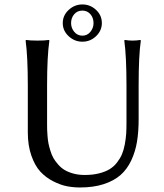

<svg xmlns="http://www.w3.org/2000/svg" viewBox="-20 -826 732 856"><path d="M347.2 -778.8Q324.7 -778.8 310.8 -762.5Q296.9 -746.1 296.9 -723.1Q296.9 -701.2 311 -684.1Q325.2 -667 347.2 -667Q369.1 -667 383.1 -684.1Q397 -701.2 397 -723.1Q397 -746.6 383.1 -762.7Q369.1 -778.8 347.2 -778.8ZM347.2 -806.2Q382.3 -806.2 408.2 -782Q434.1 -757.8 434.1 -723.1Q434.1 -689.5 408.4 -664.8Q382.8 -640.1 347.2 -640.1Q312.5 -640.1 286.1 -664.6Q259.8 -689 259.8 -723.1Q259.8 -757.3 286.1 -781.7Q312.5 -806.2 347.2 -806.2ZM543.9 -444.8Q543.9 -573.7 534.2 -645L536.1 -647.9Q554.7 -645 570.8 -645Q587.9 -645 606 -647.9L607.9 -645Q598.1 -578.6 598.1 -444.8V-294.9Q598.1 -238.8 590.8 -194.3Q583.5 -149.9 565.2 -110.8Q546.9 -71.8 517.6 -45.9Q488.3 -20 442.6 -5.1Q397 9.8 336.9 9.8Q306.6 9.8 277.8 4.2Q249 -1.5 216.6 -18.1Q184.1 -34.7 159.9 -60.8Q135.7 -86.9 119.9 -132.1Q104 -177.2 104 -235.8V-444.8Q104 -573.7 94.2 -645L96.2 -647.9Q114.3 -645 147 -645Q179.7 -645 198.2 -647.9L200.2 -645Q189.9 -575.2 189.9 -444.8V-269Q189.9 -255.4 190.2 -246.8Q190.4 -238.3 191.9 -219.5Q193.4 -200.7 196 -187Q198.7 -173.3 204.6 -154.1Q210.4 -134.8 218.5 -120.8Q226.6 -106.9 239.7 -92Q252.9 -77.1 269 -67.6Q285.2 -58.1 307.9 -52Q330.6 -45.9 357.9 -45.9Q393.1 -45.9 421.4 -53Q449.7 -60.1 468.8 -71.8Q487.8 -83.5 502 -101.8Q516.1 -120.1 523.9 -138.7Q531.7 -157.2 536.4 -182.4Q541 -207.5 542.5 -228.8Q543.9 -250 543.9 -276.9Z"/></svg>

Font: Linux Biolinum G
Style: Regular
Weight: 400
Designer: Philipp H. Poll
Foundry: Philipp H. Poll
Version: Version 1.1.0 ; ttfautohint (v1.6)